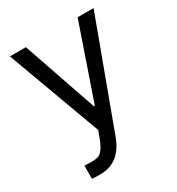

<svg xmlns="http://www.w3.org/2000/svg" viewBox="-174 -641 877 950"><g transform="rotate(-30 264.5 -165.5)"><path d="M73.9 196.8 74.6 122.2Q77.7 122.2 81.3 122.6Q84.9 122.9 89.1 122.9Q102.2 123.3 115.3 123.6Q136.7 123.6 150.9 119.5Q165.1 115.3 179 97.9Q193 80.5 206.5 44.2L221.7 3.5L25.6 -530.4H116.7L261.7 -109.1H267.3L412.3 -530.4H503.5L279 76.7Q255.9 138.5 216.7 168.7Q177.5 198.9 120.9 198.9Q90.5 198.9 73.9 196.8Z"/></g></svg>

Font: Pretendard Variable
Style: Regular
Weight: 400
Designer: Base glyphs from Inter by Rasmus Andersson; Hangul glyphs from Noto Sans CJK(Source Han Sans) by Jang Soo-young and Kang
Foundry: Kil Hyung-jin
Version: Version 1.100;FEAKit 1.0